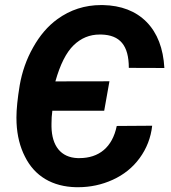

<svg xmlns="http://www.w3.org/2000/svg" viewBox="-20 -741 685 770"><path d="M448.2 -235.8C430.7 -150.4 377 -106.9 298.3 -106.9C296.4 -106.9 293.9 -106.9 291.5 -106.9C223.6 -109.4 188 -156.2 186.5 -232.9C186.5 -236.8 186.5 -240.7 186.5 -244.6C186.5 -262.7 187.5 -279.8 189.9 -296.9H397.9L418.9 -415L202.1 -414.6C221.2 -482.4 245.6 -530.8 275.4 -559.6C305.2 -588.4 339.8 -602.5 379.4 -602.5C381.8 -602.5 383.8 -602.5 386.2 -602.5C460.9 -600.6 496.6 -559.1 496.6 -468.8L639.2 -468.3C634.8 -546.9 611.3 -608.4 567.9 -652.8C524.4 -696.8 465.8 -719.2 392.6 -720.7C390.1 -720.7 388.2 -720.7 385.7 -720.7C320.3 -720.7 261.7 -701.7 210 -664.1C171.4 -636.2 139.2 -598.1 112.8 -550.8C85.9 -503.4 68.4 -452.6 59.1 -399.4C50.3 -346.2 45.9 -302.7 45.9 -269.5C45.9 -261.7 45.9 -254.4 46.4 -247.6C48.8 -196.8 60.1 -151.9 80.1 -112.8C119.1 -34.2 190.4 7.8 285.6 9.8C288.1 9.8 290.5 9.8 293 9.8C341.8 9.8 388.2 0 432.1 -20C476.1 -40 512.2 -68.8 540 -106.9C567.9 -145 585 -188.5 590.3 -236.8Z"/></svg>

Font: Roboto
Style: Bold Italic
Weight: 700
Italic angle: -12°
Designer: Google
Version: Version 2.137; 2017